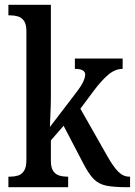

<svg xmlns="http://www.w3.org/2000/svg" viewBox="-20 -780 562 800"><path d="M15 0V-44H24Q40 -44 55 -48.5Q70 -53 80 -68Q90 -83 90 -114V-650Q90 -679 80 -693Q70 -707 55 -711.5Q40 -716 24 -716H15V-760H192V-375Q192 -362 191.5 -342Q191 -322 190 -301.5Q189 -281 188.5 -267Q188 -253 188 -251L295 -391Q319 -422 327 -440Q335 -458 335 -469Q335 -493 292 -493V-536H491V-493Q460 -493 431.5 -469Q403 -445 370 -401L315 -327L428 -128Q451 -87 472 -65.5Q493 -44 518 -44H522V0H509Q454 0 422.5 -6.5Q391 -13 370 -34.5Q349 -56 326 -101L245 -256L192 -195V-110Q192 -81 202 -67Q212 -53 227 -48.5Q242 -44 258 -44H264V0Z"/></svg>

Font: Noto Serif Armenian Condensed Medium
Style: Regular
Weight: 500
Width: 3
Designer: Monotype Design Team
Foundry: Monotype Imaging Inc.
Version: Version 2.008; ttfautohint (v1.8.4.7-5d5b)